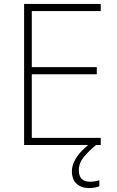

<svg xmlns="http://www.w3.org/2000/svg" viewBox="-20 -734 591 972"><path d="M102 0V-714H490V-678H141V-394H470V-358H141V-36H490V0ZM379 128Q379 156 393 171Q407 186 435 186Q449 186 462 183.5Q475 181 483 179V209Q473 213 460 215.5Q447 218 430 218Q392 218 368 196.5Q344 175 344 133Q344 108 355.5 84Q367 60 388.5 36Q410 12 442 -12L466 0Q432 28 405.5 59.5Q379 91 379 128Z"/></svg>

Font: Noto Sans Symbols ExtraLight
Style: Regular
Weight: 250
Version: Version 2.002